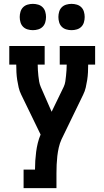

<svg xmlns="http://www.w3.org/2000/svg" viewBox="-20 -973 540 993"><path d="M102 0V-96H161Q161 -119 162.5 -142Q164 -165 167 -188Q170 -211 175.5 -233.5Q181 -256 190 -277L90 -483Q81 -501 76.5 -520.5Q72 -540 69 -559.5Q66 -579 65 -599Q64 -619 64 -639H28V-735H211V-639H175Q175 -624 176 -609.5Q177 -595 178.5 -580.5Q180 -566 182.5 -551.5Q185 -537 191 -523L247 -395L310 -525Q316 -538 318 -552.5Q320 -567 321.5 -581.5Q323 -596 324 -610.5Q325 -625 325 -639H289V-735H472V-639H436Q436 -619 435 -599Q434 -579 431 -559.5Q428 -540 423.5 -520.5Q419 -501 410 -483L298 -252Q289 -232 284 -210Q279 -188 276.5 -166Q274 -144 273 -121.5Q272 -99 272 -77V0ZM350 -817Q336 -817 322.5 -821Q309 -825 299.5 -834.5Q290 -844 286 -857.5Q282 -871 282 -885Q282 -899 286 -912.5Q290 -926 299.5 -935.5Q309 -945 322.5 -949Q336 -953 350 -953Q364 -953 377.5 -949Q391 -945 400.5 -935.5Q410 -926 414 -912.5Q418 -899 418 -885Q418 -871 414 -857.5Q410 -844 400.5 -834.5Q391 -825 377.5 -821Q364 -817 350 -817ZM150 -817Q136 -817 122.5 -821Q109 -825 99.5 -834.5Q90 -844 86 -857.5Q82 -871 82 -885Q82 -899 86 -912.5Q90 -926 99.5 -935.5Q109 -945 122.5 -949Q136 -953 150 -953Q164 -953 177.5 -949Q191 -945 200.5 -935.5Q210 -926 214 -912.5Q218 -899 218 -885Q218 -871 214 -857.5Q210 -844 200.5 -834.5Q191 -825 177.5 -821Q164 -817 150 -817Z"/></svg>

Font: Iosevka Curly Slab
Style: Bold
Weight: 700
Monospace: yes
Designer: Belleve Invis
Foundry: Belleve Invis
Version: Version 22.1.2; ttfautohint (v1.8.4)